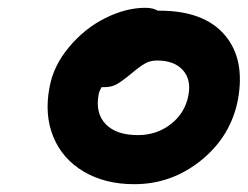

<svg xmlns="http://www.w3.org/2000/svg" viewBox="-20 -743 631 489"><path d="M321.8 -273.9Q247.6 -273.9 193.4 -305.9Q139.2 -337.9 116 -394Q92.8 -450.2 106 -520Q115.7 -575.2 155.8 -623Q195.8 -670.9 248.3 -697Q300.8 -723.1 350.1 -723.1Q370.1 -723.1 381.8 -715.8H386.2Q499 -715.8 552 -654.3Q605 -592.8 585.9 -488.8Q567.9 -396 492.7 -335Q417.5 -273.9 321.8 -273.9ZM231 -501Q222.7 -454.1 249.5 -426.5Q276.4 -398.9 331.1 -398.9Q379.4 -398.9 415.5 -427.2Q451.7 -455.6 460 -501Q467.3 -541 445.3 -564.9Q423.3 -588.9 379.9 -588.9Q362.8 -588.9 349.4 -581.3Q335.9 -573.7 314 -555.2Q289.6 -535.2 276.6 -528.1Q263.7 -521 245.1 -521H238.8Q231.9 -509.3 231 -501Z"/></svg>

Font: Shantell Sans Irregular Bouncy
Style: Italic
Weight: 600
Italic angle: -11.31°
Designer: Stephen Nixon, Anya Danilova, Shantell Martin
Foundry: Arrow Type
Version: Version 1.006;[9816181b4]